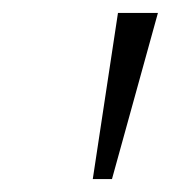

<svg xmlns="http://www.w3.org/2000/svg" viewBox="-20 -734 265 298"><path d="M153.8 -456.1H124L163.1 -713.9H225.1Z"/></svg>

Font: Open Sans Hebrew Light
Style: Italic
Weight: 300
Italic angle: -12°
Foundry: Ascender Corporation, Yanek Iontef
Version: Version 2.001;PS 002.001;hotconv 1.0.70;makeotf.lib2.5.58329